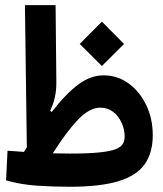

<svg xmlns="http://www.w3.org/2000/svg" viewBox="-20 -713 626 737"><path d="M247.1 3.9Q185.5 3.9 123 -0.2Q60.5 -4.4 3.4 -20.5L8.8 -134.3Q24.9 -133.3 40.5 -132.3Q56.2 -130.9 71.8 -129.9Q77.6 -138.7 83 -147.5L75.7 -693.4H193.4L196.3 -397.5Q196.8 -336.9 172.4 -287.6L178.7 -283.2Q233.9 -354.5 281.2 -389.2Q328.6 -423.8 377.4 -423.8Q431.2 -423.8 473.9 -392.6Q516.6 -361.3 541.5 -309.3Q566.4 -257.3 566.4 -193.8Q566.4 -127 535.6 -83Q504.9 -39.1 435.1 -17.6Q365.2 3.9 247.1 3.9ZM182.6 -124.5Q216.8 -123.5 248.5 -123.5Q317.4 -123.5 359.4 -127.7Q401.4 -131.8 422.6 -139.9Q443.8 -147.9 451.2 -160.2Q458.5 -172.4 458.5 -188.5Q458.5 -215.8 447 -241.5Q435.5 -267.1 414.6 -283.4Q393.6 -299.8 364.7 -299.8Q323.7 -299.8 279.5 -253.7Q235.4 -207.5 182.6 -124.5ZM371.1 -459.5 286.1 -544.4 371.1 -629.9 456.1 -544.4Z"/></svg>

Font: CaskaydiaCove NFP SemiBold
Style: Regular
Weight: 600
Designer: Aaron Bell
Foundry: Saja Typeworks
Version: Version 2111.001; VTT 6.35;Nerd Fonts 3.1.1